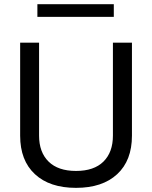

<svg xmlns="http://www.w3.org/2000/svg" viewBox="-20 -884 720 909"><path d="M514.6 -681.9V-241.9Q514.6 -163.3 469.8 -119Q425 -74.7 340 -74.7Q254.9 -74.7 210 -119Q165 -163.3 165 -241.9V-681.9H75.4V-241.7Q75.4 -124.2 145.3 -59.4Q215.1 5.4 339.8 5.4Q464.8 5.4 534.8 -59.4Q604.7 -124.2 604.7 -241.7V-681.9ZM518.8 -864H157V-804.2H518.8Z"/></svg>

Font: Estedad-FD-VF Thin
Style: Regular
Weight: 100
Designer: Amin Abedi
Version: Version 5.0